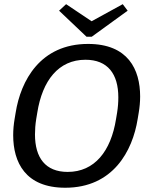

<svg xmlns="http://www.w3.org/2000/svg" viewBox="-20 -874 723 910"><path d="M585 -823.3 561.7 -854.2 414.2 -773.3 293.3 -854.2 260 -823.3 390 -700H415ZM49.2 -310C45 -285 42.5 -259.2 42.5 -233.3C42.5 -105 100 15.8 289.2 15.8C515.8 15.8 608.3 -158.3 632.5 -310L637.5 -340C641.7 -365 644.2 -390.8 644.2 -416.7C644.2 -545 586.7 -665.8 397.5 -665.8C170.8 -665.8 78.3 -491.7 54.2 -340ZM300.8 -59.2C195 -59.2 145.8 -126.7 145.8 -236.7C145.8 -259.2 147.5 -284.2 151.7 -310L156.7 -340C180.8 -492.5 257.5 -590.8 385 -590.8C490.8 -590.8 540.8 -523.3 540.8 -412.5C540.8 -390 539.2 -365.8 535 -340L530 -310C505.8 -157.5 428.3 -59.2 300.8 -59.2Z"/></svg>

Font: Boon Medium
Style: Italic
Weight: 500
Italic angle: -9°
Designer: Sungsit Sawaiwan
Foundry: FontUni
Version: Version 3.0